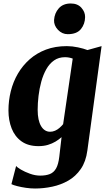

<svg xmlns="http://www.w3.org/2000/svg" viewBox="-20 -828 615 1101"><path d="M481 35Q472.5 99 443.2 141.2Q414 183.5 371.5 207.8Q329 232 279.5 242.5Q230 253 181 253Q155.5 253 128.2 249Q101 245 78.5 239.2Q56 233.5 45.5 228L72.5 123.5Q78 131.5 100 144.5Q122 157.5 151.8 168.2Q181.5 179 210.5 179Q243.5 179 266 170Q288.5 161 301.8 137.5Q315 114 320 70.5L333 -41.5Q318 -28 298.5 -16.2Q279 -4.5 254.8 2.8Q230.5 10 201 10Q141.5 10 103.2 -17.5Q65 -45 46.8 -91.5Q28.5 -138 28.5 -194.5Q28.5 -251 42 -305.2Q55.5 -359.5 82.8 -406Q110 -452.5 150.2 -488Q190.5 -523.5 243.5 -543.5Q296.5 -563.5 363 -563.5Q394 -563.5 427 -556.5Q460 -549.5 481.5 -541L562.5 -563.5ZM397 -492Q388 -495.5 376.5 -497.8Q365 -500 352.5 -500Q316.5 -500 290 -481.5Q263.5 -463 245.5 -431Q227.5 -399 216.8 -359.8Q206 -320.5 201 -278.5Q196 -236.5 196 -198Q196 -167.5 201 -144.2Q206 -121 215.5 -105Q225 -89 238 -80.8Q251 -72.5 267.5 -72.5Q282 -72.5 295.8 -78.5Q309.5 -84.5 321 -94.5Q332.5 -104.5 342 -116ZM368.5 -632Q336 -632 312.2 -657.2Q288.5 -682.5 290 -713Q292.5 -752.5 317 -780.2Q341.5 -808 386 -808Q425 -808 446.8 -783.5Q468.5 -759 468 -730Q467.5 -690 443.8 -661Q420 -632 368.5 -632Z"/></svg>

Font: Merriweather 28pt Black
Style: Italic
Weight: 900
Italic angle: -7.8°
Version: Version 2.101